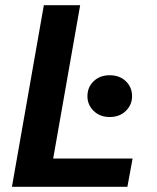

<svg xmlns="http://www.w3.org/2000/svg" viewBox="-20 -720 606 740"><path d="M26 0 149 -700H289L185 -109H491L471 0ZM403 -269Q365 -269 341 -292.5Q317 -316 317 -349Q317 -384 341 -407Q365 -430 403 -430Q441 -430 465 -407Q489 -384 489 -349Q489 -316 465 -292.5Q441 -269 403 -269Z"/></svg>

Font: DM Sans 12pt ExtraBold
Style: Italic
Weight: 800
Italic angle: -10°
Version: Version 4.004;gftools[0.9.30]